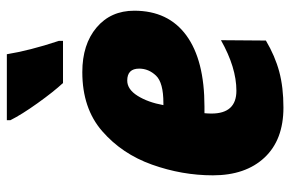

<svg xmlns="http://www.w3.org/2000/svg" viewBox="-160 -658 828 547"><g transform="rotate(-90 253.5 -384.0)"><path d="M411 -618V-630Q397 -672 387.5 -709.5Q378 -747 373 -778H185V-768Q201 -736 233.5 -690.5Q266 -645 291 -618ZM412 -40 413 -168Q335 -124 269 -124Q204 -124 204 -195Q204 -205 205 -215H224Q356 -215 426.5 -266.5Q497 -318 497 -415Q497 -482 449 -522.5Q401 -563 322 -563Q219 -563 154 -506.5Q89 -450 58.5 -364.5Q28 -279 28 -191Q28 -98 78.5 -44Q129 10 221 10Q279 10 323.5 -2Q368 -14 412 -40ZM298 -435Q332 -435 332 -401Q332 -374 312 -353Q292 -332 234 -332H228Q236 -376 254.5 -405.5Q273 -435 298 -435Z"/></g></svg>

Font: Noto Sans Display SemiCondensed Black
Style: Italic
Weight: 900
Width: 4
Designer: Monotype Design team
Foundry: Monotype Imaging Inc.
Version: 1.000